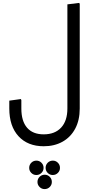

<svg xmlns="http://www.w3.org/2000/svg" viewBox="-20 -776 623 1322"><path d="M444 -212V-746L526 -756L529 -748V-212ZM281 231Q171 231 107.5 162Q44 93 44 -29H127Q127 58 166.5 103.5Q206 149 281 149Q358 149 401 102.5Q444 56 444 -29H529Q529 52 497.5 110.5Q466 169 410 200Q354 231 281 231ZM44 -29V-83L124 -94L127 -86V-29ZM444 -29V-352L526 -362L529 -354V-29ZM230 429Q210 429 195.5 414.5Q181 400 181 380Q181 359 195.5 344.5Q210 330 231 330Q251 330 265.5 344.5Q280 359 280 380Q280 400 265.5 414.5Q251 429 230 429ZM343 429Q323 429 308.5 414.5Q294 400 294 380Q294 359 308.5 344.5Q323 330 344 330Q364 330 378.5 344.5Q393 359 393 380Q393 400 378.5 414.5Q364 429 343 429ZM287 526Q267 526 252.5 511.5Q238 497 238 477Q238 456 252.5 441.5Q267 427 288 427Q308 427 322.5 441.5Q337 456 337 477Q337 497 322.5 511.5Q308 526 287 526Z"/></svg>

Font: Fustat Medium
Style: Regular
Weight: 500
Designer: Mohamed Gaber, Khaled Hosny, Laura Garcia Mut
Foundry: Kief Type Foundry, Alif Type Foundry, Hard Type Foundry
Version: Version 1.007